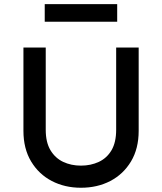

<svg xmlns="http://www.w3.org/2000/svg" viewBox="-20 -883 773 916"><path d="M366.2 12.7Q289.1 12.7 227.1 -19.5Q165 -51.8 128.4 -112.8Q91.8 -173.8 91.8 -258.8V-656.2H198.2V-263.7Q198.2 -204.1 220.7 -166.5Q243.2 -128.9 281.2 -110.8Q319.3 -92.8 366.2 -92.8Q413.1 -92.8 451.7 -110.8Q490.2 -128.9 512.2 -166.5Q534.2 -204.1 534.2 -263.7V-656.2H641.6V-258.8Q641.6 -173.8 605 -112.8Q568.4 -51.8 506.3 -19.5Q444.3 12.7 366.2 12.7ZM193.4 -779.3V-863.3H539.1V-779.3Z"/></svg>

Font: Sen Medium
Style: Regular
Weight: 500
Designer: Kosal Sen, Philatype
Foundry: Philatype
Version: Version 2.000;gftools[0.9.31]